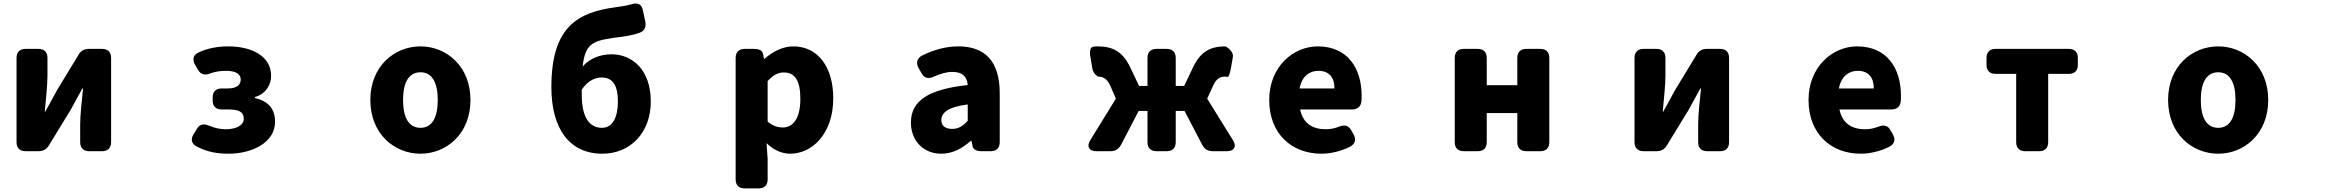

<svg xmlns="http://www.w3.org/2000/svg" viewBox="-20 -801 13040 1068"><path d="M72 -479V-10C72 22 90 40 122 40H194C221 40 239 30 253 6L373 -190C391 -222 419 -275 438 -309H442C435 -239 426 -164 426 -108V-10C426 22 444 40 476 40H548C580 40 598 22 598 -10V-479C598 -511 580 -529 548 -529H475C448 -529 430 -519 416 -495L297 -299C280 -266 250 -214 232 -180H229C235 -249 244 -325 244 -381V-479C244 -511 226 -529 194 -529H122C90 -529 72 -511 72 -479Z M1252 54C1380 54 1510 -7 1510 -123C1510 -199 1469 -239 1398 -256V-261C1462 -280 1488 -333 1488 -379C1488 -493 1374 -543 1250 -543C1191 -543 1135 -533 1084 -509C1054 -495 1049 -470 1065 -441L1081 -413C1097 -386 1119 -381 1148 -392C1177 -403 1206 -407 1238 -407C1291 -407 1319 -389 1319 -359C1319 -326 1294 -309 1246 -309H1213C1181 -309 1163 -291 1163 -259V-242C1163 -210 1181 -192 1213 -192H1255C1310 -192 1336 -177 1336 -141C1336 -103 1293 -82 1234 -82C1208 -82 1175 -88 1143 -102C1113 -114 1091 -111 1075 -84L1057 -55C1040 -28 1044 -2 1073 13C1132 45 1190 54 1252 54Z M2319 54C2463 54 2597 -56 2597 -245C2597 -433 2463 -543 2319 -543C2174 -543 2040 -433 2040 -245C2040 -56 2174 54 2319 54ZM2222 -245C2222 -339 2252 -399 2319 -399C2385 -399 2415 -339 2415 -245C2415 -150 2385 -90 2319 -90C2252 -90 2222 -150 2222 -245Z M3216 -274V-302C3249 -352 3290 -370 3326 -370C3382 -370 3417 -336 3417 -236C3417 -147 3387 -90 3328 -90C3259 -90 3216 -148 3216 -274ZM3047 -317C3047 -84 3148 54 3331 54C3486 54 3600 -63 3600 -236C3600 -412 3498 -499 3381 -499C3319 -499 3260 -476 3221 -431C3236 -571 3286 -577 3443 -597C3477 -602 3512 -609 3541 -620C3568 -631 3575 -655 3569 -683L3556 -744C3549 -778 3528 -787 3495 -778C3472 -771 3445 -766 3406 -761C3195 -733 3047 -653 3047 -317Z M4072 -479V197C4072 229 4090 247 4122 247H4200C4232 247 4250 229 4250 197V84L4244 -5C4282 33 4328 54 4376 54C4498 54 4615 -58 4615 -254C4615 -429 4529 -543 4393 -543C4334 -543 4278 -514 4233 -474H4230L4224 -502C4220 -521 4202 -529 4172 -529H4122C4090 -529 4072 -511 4072 -479ZM4250 -125V-350C4280 -383 4307 -398 4340 -398C4403 -398 4432 -351 4432 -251C4432 -137 4388 -92 4334 -92C4307 -92 4278 -100 4250 -125Z M5216 54C5279 54 5332 25 5379 -17H5384L5390 12C5394 31 5411 40 5441 40H5491C5523 40 5541 22 5541 -10V-283C5541 -461 5458 -543 5311 -543C5239 -543 5172 -523 5109 -492C5081 -477 5074 -452 5089 -424L5105 -395C5120 -367 5143 -360 5173 -374C5211 -391 5244 -401 5277 -401C5335 -401 5359 -374 5363 -328C5141 -304 5047 -239 5047 -119C5047 -24 5111 54 5216 54ZM5216 -133C5216 -173 5252 -206 5363 -220V-129C5337 -101 5313 -84 5277 -84C5240 -84 5216 -100 5216 -133Z M6158 -320 6187 -252 6044 -20C6023 15 6038 40 6078 40H6157C6185 40 6203 28 6216 4L6314 -184H6363V-10C6363 22 6381 40 6413 40H6470C6502 40 6520 22 6520 -10V-184H6569L6667 4C6680 28 6698 40 6726 40H6805C6845 40 6860 14 6839 -20L6695 -252L6726 -320C6745 -365 6768 -375 6796 -375C6800 -375 6804 -374 6807 -373C6814 -371 6821 -389 6827 -421L6838 -486C6843 -517 6798 -543 6798 -543C6714 -543 6658 -516 6615 -424L6567 -323H6520V-479C6520 -511 6502 -529 6470 -529H6413C6381 -529 6363 -511 6363 -479V-323H6316L6268 -424C6225 -516 6168 -543 6085 -543C6076 -543 6068 -543 6061 -541C6045 -539 6040 -517 6045 -486L6056 -421C6061 -389 6087 -375 6087 -375C6115 -375 6138 -365 6158 -320Z M7330 54C7380 54 7438 41 7488 16C7519 0 7525 -26 7509 -54L7497 -75C7482 -103 7460 -108 7430 -97C7405 -87 7380 -82 7354 -82C7282 -82 7228 -114 7212 -192H7500C7530 -192 7550 -207 7553 -238C7554 -248 7554 -258 7554 -269C7554 -424 7474 -543 7310 -543C7173 -543 7040 -429 7040 -245C7040 -56 7166 54 7330 54ZM7209 -309C7221 -376 7264 -407 7313 -407C7378 -407 7403 -365 7403 -309Z M8072 -479V-10C8072 22 8090 40 8122 40H8200C8232 40 8250 22 8250 -10V-172H8420V-10C8420 22 8438 40 8470 40H8548C8580 40 8598 22 8598 -10V-479C8598 -511 8580 -529 8548 -529H8470C8438 -529 8420 -511 8420 -479V-327H8250V-479C8250 -511 8232 -529 8200 -529H8122C8090 -529 8072 -511 8072 -479Z M9072 -479V-10C9072 22 9090 40 9122 40H9194C9221 40 9239 30 9253 6L9373 -190C9391 -222 9419 -275 9438 -309H9442C9435 -239 9426 -164 9426 -108V-10C9426 22 9444 40 9476 40H9548C9580 40 9598 22 9598 -10V-479C9598 -511 9580 -529 9548 -529H9475C9448 -529 9430 -519 9416 -495L9297 -299C9280 -266 9250 -214 9232 -180H9229C9235 -249 9244 -325 9244 -381V-479C9244 -511 9226 -529 9194 -529H9122C9090 -529 9072 -511 9072 -479Z M10330 54C10380 54 10438 41 10488 16C10519 0 10525 -26 10509 -54L10497 -75C10482 -103 10460 -108 10430 -97C10405 -87 10380 -82 10354 -82C10282 -82 10228 -114 10212 -192H10500C10530 -192 10550 -207 10553 -238C10554 -248 10554 -258 10554 -269C10554 -424 10474 -543 10310 -543C10173 -543 10040 -429 10040 -245C10040 -56 10166 54 10330 54ZM10209 -309C10221 -376 10264 -407 10313 -407C10378 -407 10403 -365 10403 -309Z M11080 -390H11195V-10C11195 22 11213 40 11245 40H11323C11355 40 11373 22 11373 -10V-390H11488C11520 -390 11538 -408 11538 -440V-479C11538 -511 11520 -529 11488 -529H11080C11048 -529 11030 -511 11030 -479V-440C11030 -408 11048 -390 11080 -390Z M12319 54C12463 54 12597 -56 12597 -245C12597 -433 12463 -543 12319 -543C12174 -543 12040 -433 12040 -245C12040 -56 12174 54 12319 54ZM12222 -245C12222 -339 12252 -399 12319 -399C12385 -399 12415 -339 12415 -245C12415 -150 12385 -90 12319 -90C12252 -90 12222 -150 12222 -245Z"/></svg>

Font: コーポレート・ロゴ（ラウンド）ver3 Bold
Style: Regular
Weight: 700
Designer: [KANA_main] LOGOTYPE.JP [Source Han Sans] Ryoko NISHIZUKA 西塚涼子 (kana, bopomofo & ideographs); Paul D. Hunt (Latin, Greek
Version: Version 12.001;FEAKit 1.0